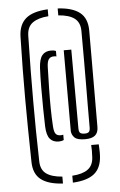

<svg xmlns="http://www.w3.org/2000/svg" viewBox="-56 -741 554 885"><g transform="rotate(-5 221.0 -299.0)"><path d="M199 104.5Q132.5 101 98.2 74.8Q64 48.5 63 -7Q61.5 -91 60.5 -162.8Q59.5 -234.5 59.5 -301.5Q59.5 -368.5 60.2 -438Q61 -507.5 63 -587Q64.5 -642 96.8 -670Q129 -698 199 -701.5V-669.5Q153 -666.5 126.5 -648Q100 -629.5 99 -588Q97 -499 96.2 -425.8Q95.5 -352.5 95.5 -286Q95.5 -219.5 96.2 -151.8Q97 -84 99 -6Q100 32.5 125.2 50.8Q150.5 69 199 72.5ZM245 104.5V72.5Q292.5 69.5 317.2 51.5Q342 33.5 344 -4Q345 -18.5 345 -35.2Q345 -52 344 -61H379Q379 -57.5 380 -39.8Q381 -22 380 -7Q377 48.5 344.2 74.8Q311.5 101 245 104.5ZM197 -90Q170 -90 155.8 -107.2Q141.5 -124.5 140 -165Q139 -197.5 138.2 -246Q137.5 -294.5 137.8 -345.2Q138 -396 140 -436Q142.5 -476.5 156.5 -493.8Q170.5 -511 198 -511Q204.5 -511 210 -510Q215.5 -509 220 -507V-481.5Q217.5 -482.5 214.5 -482.8Q211.5 -483 208 -483Q192.5 -483 184.8 -473Q177 -463 176 -438Q174.5 -386 173.5 -338.5Q172.5 -291 173 -247.2Q173.5 -203.5 176 -163Q177.5 -137.5 184.5 -127.8Q191.5 -118 208 -118Q211.5 -118 214.5 -118.5Q217.5 -119 220 -119.5V-95Q215 -92.5 209.2 -91.2Q203.5 -90 197 -90ZM319 -90Q283 -90 270.2 -102.5Q257.5 -115 256 -132V-507H291L292 -142Q292 -127 298 -121.5Q304 -116 319 -116Q332.5 -116 338.2 -121.5Q344 -127 344 -142Q344 -191 344.2 -238.8Q344.5 -286.5 344.8 -338.8Q345 -391 345.2 -452Q345.5 -513 345 -588Q345 -627.5 320 -646.8Q295 -666 245 -669.5V-701.5Q312.5 -698 346.8 -671Q381 -644 381 -587Q381 -512 380.8 -451.8Q380.5 -391.5 380.5 -339.8Q380.5 -288 380.2 -240.2Q380 -192.5 380 -142Q380 -115 365 -102.5Q350 -90 319 -90Z"/></g></svg>

Font: Big Shoulders Stencil Text Thin
Style: Regular
Weight: 100
Designer: Patric King
Foundry: XO Type Co
Version: Version 2.001